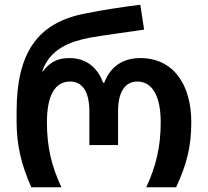

<svg xmlns="http://www.w3.org/2000/svg" viewBox="-20 -790 877 810"><path d="M112 0H239C197 -90 178 -171 178 -273C178 -390 213 -446 276 -446C332 -446 357 -396 357 -321V-178H478V-321C478 -399 506 -446 559 -446C627 -446 658 -377 658 -274C658 -173 639 -90 597 0H723C767 -95 787 -169 787 -275C787 -432 712 -545 572 -545C495 -545 444 -506 420 -441H415C392 -505 343 -545 274 -545C233 -545 195 -535 161 -489H158C191 -585 277 -615 359 -631C414 -641 508 -653 588 -665L572 -770C492 -760 414 -748 345 -734C135 -696 50 -564 50 -318V-279C50 -177 70 -95 112 0Z"/></svg>

Font: Noto Sans Georgian SemiBold
Style: Regular
Weight: 600
Designer: Monotype Design Team, Akaki Razmadze
Foundry: Google LLC
Version: Version 2.005